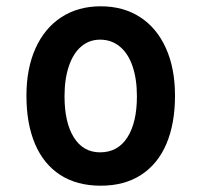

<svg xmlns="http://www.w3.org/2000/svg" viewBox="-20 -580 640 610"><path d="M64 -276Q64 -362.5 93 -426.8Q122 -491 175.2 -525.5Q228.5 -560 300 -560Q371.5 -560 424.8 -525.8Q478 -491.5 507 -427.2Q536 -363 536 -276Q536 -187.5 508.8 -123.2Q481.5 -59 428.5 -24.5Q375.5 10 300 10Q224.5 10 171.5 -24.2Q118.5 -58.5 91.2 -122.8Q64 -187 64 -276ZM415 -274Q415 -329 401 -369.8Q387 -410.5 360.5 -432.2Q334 -454 298 -454Q263.5 -454 238 -432.2Q212.5 -410.5 198.8 -369.8Q185 -329 185 -274Q185 -190.5 214.8 -143.2Q244.5 -96 298 -96Q354 -96 384.5 -143.2Q415 -190.5 415 -274Z"/></svg>

Font: JuliaMono Latin
Style: Bold
Weight: 700
Monospace: yes
Designer: cormullion
Foundry: corm
Version: Version 0.038; ttfautohint (v1.8)